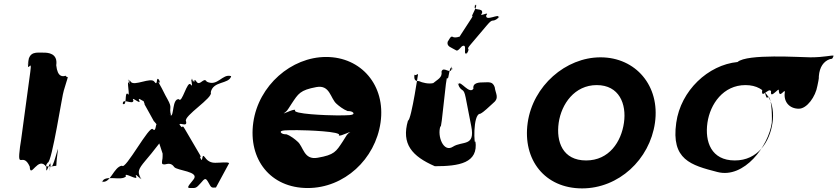

<svg xmlns="http://www.w3.org/2000/svg" viewBox="-20 -1045 4644 1065"><path d="M222 -753C182 -753 144 -761 136 -702C127 -635 147 -771 138 -704C127 -626 160 -731 148 -646C139 -579 106 -336 97 -269L91 -230C74 -95 106 -208 145 -121C148 -49 192 -185 237 -119C232 -52 265 -186 258 -116C249 -49 265 -181 256 -114C245 -49 267 -191 260 -127C271 -83 309 -268 300 -204C290 -128 295 -144 292 -125C291 -126 288 -124 286 -125C273 -121 239 -122 237 -122C237 -122 232 -129 245 -143C268 -143 326 -526 334 -543C342 -573 354 -605 356 -617C346 -620 348 -619 344 -625C329 -620 299 -615 292 -683C302 -751 244 -753 222 -753Z M1174 -142C1161 -142 1136 -144 1117 -172C1096 -202 1108 -138 1091 -164C1072 -191 1111 -135 1094 -164C1078 -196 1108 -154 1088 -188C1071 -217 1023 -299 1006 -328C984 -366 1000 -320 978 -351C959 -378 992 -317 978 -348C965 -375 1022 -334 1012 -372C995 -401 1166 -504 1149 -533C1162 -597 1248 -577 1262 -621C1245 -650 1278 -594 1261 -623C1213 -637 1187 -563 1127 -592C1110 -621 1089 -564 1070 -592C1049 -622 1067 -569 1049 -602C1032 -631 1063 -571 1046 -600C1031 -625 1056 -550 1038 -576C1019 -603 989 -466 972 -495C934 -498 946 -398 926 -404C909 -433 946 -375 929 -404C915 -455 939 -441 909 -495C892 -524 883 -547 866 -576C846 -610 877 -567 863 -600C846 -629 879 -573 862 -602C843 -627 858 -561 836 -592C817 -619 723 -564 705 -592C685 -622 714 -567 695 -598C678 -627 710 -567 693 -596C678 -622 713 -559 696 -584C679 -613 705 -496 688 -525C669 -536 687 -451 660 -470C643 -499 679 -439 662 -468C656 -506 719 -459 720 -488C703 -517 767 -458 752 -488C739 -516 792 -462 778 -495C761 -524 794 -469 775 -496C758 -522 794 -447 779 -471C779 -471 851 -342 834 -371C822 -391 873 -321 860 -348C846 -379 879 -324 860 -351C838 -382 851 -307 828 -328C811 -357 674 -97 657 -126C610 -120 593 -24 545 -38C528 -67 564 -7 547 -36C560 -79 653 -38 679 -67C662 -96 750 -37 735 -67C722 -95 774 -34 757 -58C740 -87 777 -30 760 -59C741 -91 748 -108 785 -152C819 -192 919 -312 895 -312C891 -336 911 -377 895 -377C876 -354 873 -354 860 -377C844 -377 852 -336 843 -312L882 -193C881 -189 884 -173 879 -152C877 -135 880 -133 894 -133C912 -137 930 -142 946 -119C960 -98 1091 -95 1053 -49C1015 -3 1017 -2 1041 -2C1066 -2 1068 -1 1093 -29C1117 -58 1121 -60 1137 -31C1152 -3 1153 -3 1178 -5L1251 -140C1243 -148 1204 -142 1174 -142Z M1844 -405C1801 -405 1593 -412 1618 -435C1606 -443 1541 -404 1552 -419C1560 -427 1529 -393 1554 -416C1575 -433 1568 -424 1597 -469C1635 -526 1644 -545 1735 -562C1811 -576 1812 -499 1847 -469C1859 -458 1884 -438 1908 -429C1922 -429 1934 -427 1940 -419C1947 -404 1907 -405 1844 -405ZM1632 -323C1675 -323 1883 -316 1859 -294C1870 -286 1934 -324 1924 -310C1916 -302 1946 -335 1922 -313C1901 -296 1909 -304 1881 -260C1844 -204 1835 -186 1742 -170C1664 -156 1664 -232 1630 -260C1618 -271 1594 -291 1569 -300C1555 -300 1544 -302 1538 -310C1531 -324 1569 -323 1632 -323ZM1385 -366C1356 -161 1480 -2 1687 -2C1889 -2 2062 -161 2091 -366C2120 -571 1984 -729 1789 -729C1596 -729 1414 -571 1385 -366Z M2506 -768C2515 -762 2518 -761 2542 -788C2577 -808 2545 -734 2569 -750C2593 -777 2547 -723 2571 -750C2593 -788 2558 -760 2592 -800C2616 -827 2657 -878 2681 -905C2719 -950 2706 -915 2745 -946C2769 -973 2721 -922 2745 -949C2752 -973 2671 -923 2677 -960C2701 -987 2630 -945 2654 -972C2662 -1008 2596 -977 2617 -1017C2641 -1044 2590 -989 2614 -1016C2641 -1030 2586 -944 2600 -955C2624 -982 2506 -812 2530 -839C2546 -852 2523 -834 2497 -838C2482 -846 2481 -843 2463 -813C2457 -786 2484 -782 2506 -768ZM2659 -588C2640 -588 2600 -587 2606 -553C2584 -519 2533 -601 2524 -579C2530 -545 2515 -610 2521 -576C2542 -529 2551 -564 2563 -504C2569 -470 2588 -379 2594 -345C2617 -229 2545 -265 2492 -231C2440 -197 2404 -290 2423 -345C2429 -311 2455 -645 2461 -611C2470 -595 2471 -690 2489 -666C2495 -632 2480 -702 2486 -668C2482 -625 2440 -682 2429 -648C2435 -614 2406 -604 2383 -584C2358 -578 2323 -586 2304 -595C2284 -595 2275 -601 2279 -631C2288 -621 2301 -645 2298 -627C2305 -676 2262 -376 2243 -376C2205 -246 2266 -178 2392 -123C2526 -123 2635 -140 2617 -263C2611 -219 2600 -414 2644 -414C2666 -425 2691 -452 2712 -470C2753 -502 2729 -522 2724 -562C2712 -595 2691 -588 2659 -588Z M2907 -364C2878 -159 3002 0 3209 0C3411 0 3584 -159 3613 -364C3642 -569 3506 -727 3311 -727C3118 -727 2936 -569 2907 -364ZM3079 -364C3094 -468 3167 -573 3290 -573C3415 -573 3456 -468 3441 -364C3426 -259 3359 -155 3231 -155C3101 -155 3064 -259 3079 -364Z M3904 -364C3919 -468 3992 -573 4115 -573C4239 -573 4280 -468 4265 -364C4250 -259 4184 -155 4056 -155C3925 -155 3889 -259 3904 -364ZM4071 -701C3908 -685 3756 -543 3731 -364C3702 -159 3812 -129 3959 -91C4108 -52 4243 -236 4261 -364C4262 -368 4265 -495 4241 -511C4228 -474 4222 -570 4209 -550C4202 -499 4212 -573 4208 -547C4200 -489 4244 -563 4257 -539C4250 -488 4304 -568 4300 -542C4303 -492 4337 -563 4333 -531C4326 -480 4359 -442 4411 -442C4456 -442 4504 -509 4514 -569C4516 -580 4524 -612 4522 -622C4526 -674 4549 -705 4583 -717C4599 -718 4598 -721 4604 -736C4594 -740 4554 -727 4475 -727C4421 -727 4124 -748 4071 -701Z"/></svg>

Font: Hussar Przerywany
Style: Obl
Weight: 400
Foundry: Cannot Into Space Fonts
Version: Version 0.982